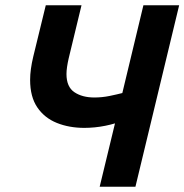

<svg xmlns="http://www.w3.org/2000/svg" viewBox="-20 -713 704 733"><path d="M360.5 0 419 -242Q402.5 -237 382.2 -232.9Q362 -228.8 341.6 -226.8Q321.2 -224.8 302 -224.8Q243.8 -224.8 196.8 -243.8Q149.8 -262.8 122.4 -303.1Q95 -343.5 95 -407.8Q95 -427.8 98 -449.9Q101 -472 107 -497L154.8 -693H291.2L242.2 -490.2Q238.2 -472.8 236 -457.6Q233.8 -442.5 233.8 -430.2Q233.8 -381.5 263.9 -361.1Q294 -340.8 340.2 -340.8Q369.5 -340.8 398 -346.6Q426.5 -352.5 447 -357.8L527.5 -693H664L497 0Z"/></svg>

Font: Ubuntu Sans
Style: Italic
Weight: 400
Italic angle: -13.5°
Designer: Dalton Maag Ltd
Foundry: Dalton Maag Ltd
Version: Version 1.006